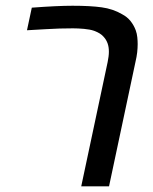

<svg xmlns="http://www.w3.org/2000/svg" viewBox="-20 -661 544 681"><path d="M268.1 0 361.8 -440.9Q363.8 -451.2 365 -460.2Q366.2 -469.2 366.2 -477.5Q366.2 -494.6 361.6 -507.3Q356.9 -520 348.6 -529.3Q342.3 -537.1 333.3 -542.5Q324.2 -547.9 313.5 -551.8Q299.8 -556.6 278.1 -558.6Q256.3 -560.5 238.8 -560.5Q214.4 -560.5 191.2 -559.8Q168 -559.1 140.4 -557.4Q112.8 -555.7 75.7 -553.7L92.8 -633.8Q137.7 -637.2 173.8 -638.9Q210 -640.6 237.3 -640.6Q300.8 -640.6 340.8 -635Q380.9 -629.4 412.6 -610.8Q431.2 -601.1 442.9 -586.4Q454.6 -571.8 461.4 -553.7Q465.8 -541.5 467 -528.8Q468.3 -516.1 468.3 -504.4Q468.3 -491.2 466.6 -475.3Q464.8 -459.5 460.4 -440.9L366.7 0Z"/></svg>

Font: Open Sans Medium
Style: Italic
Weight: 500
Italic angle: -12°
Designer: Monotype Design Team
Foundry: Monotype Imaging Inc.
Version: Version 3.000